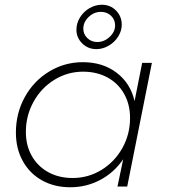

<svg xmlns="http://www.w3.org/2000/svg" viewBox="-20 -786 713 809"><path d="M47 -227Q47 -309 84.5 -377Q122 -445 187 -484.5Q252 -524 329 -524Q413 -524 471.5 -479.5Q530 -435 547 -360L579 -521H620L516 0H475L499 -115Q461 -59 402.5 -28Q344 3 276 3Q209 3 157 -26Q105 -55 76 -107.5Q47 -160 47 -227ZM528 -289Q528 -346 503 -390.5Q478 -435 433 -459.5Q388 -484 330 -484Q265 -484 209.5 -450Q154 -416 121.5 -357.5Q89 -299 89 -230Q89 -173 114 -129Q139 -85 183.5 -60.5Q228 -36 286 -36Q352 -36 407.5 -70Q463 -104 495.5 -162Q528 -220 528 -289ZM493 -682Q493 -656 478 -632Q463 -608 438 -593.5Q413 -579 386 -579Q351 -579 326.5 -603Q302 -627 302 -661Q302 -688 317 -712.5Q332 -737 357 -751.5Q382 -766 409 -766Q445 -766 469 -741.5Q493 -717 493 -682ZM331 -665Q331 -642 348 -625.5Q365 -609 390 -609Q419 -609 442 -630.5Q465 -652 465 -679Q465 -703 448 -719.5Q431 -736 405 -736Q376 -736 353.5 -714.5Q331 -693 331 -665Z"/></svg>

Font: Gontserrat ExtraLight
Style: Italic
Weight: 275
Italic angle: -11.3°
Designer: Julieta Ulanovsky
Foundry: Julieta Ulanovsky
Version: Version 6.001